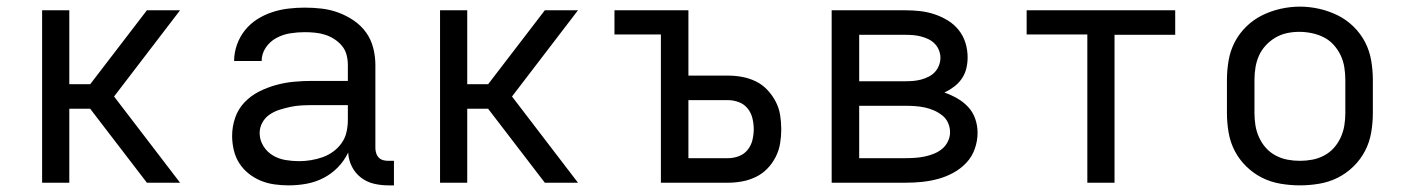

<svg xmlns="http://www.w3.org/2000/svg" viewBox="-20 -551 4240 579"><path d="M107 0V-520H189V-297H252L423 -520H523L324 -260L523 0H423L252 -223H189V0Z M851 8Q851 8 851 8Q851 8 850 8Q829 8 807.5 5Q786 2 766.5 -6Q747 -14 730 -27.5Q713 -41 701.5 -59Q690 -77 685 -98.5Q680 -120 680 -141Q680 -169 689 -195.5Q698 -222 717 -242Q736 -262 760.5 -274.5Q785 -287 812 -294.5Q839 -302 866.5 -304.5Q894 -307 921 -307H1029V-355Q1029 -371 1025 -386Q1021 -401 1011 -413Q1001 -425 987.5 -433.5Q974 -442 959.5 -446.5Q945 -451 929.5 -452.5Q914 -454 899 -454Q877 -454 855 -450.5Q833 -447 813.5 -436.5Q794 -426 781.5 -407.5Q769 -389 769 -367Q769 -367 769 -367Q769 -367 769 -367H686Q686 -367 686 -367Q686 -367 686 -367Q686 -392 694.5 -416Q703 -440 718.5 -459.5Q734 -479 755 -492.5Q776 -506 800 -514Q824 -522 849 -525Q874 -528 899 -528Q925 -528 950.5 -525Q976 -522 1000.5 -513Q1025 -504 1047 -489Q1069 -474 1084 -453Q1099 -432 1105.5 -406.5Q1112 -381 1112 -355V-104Q1112 -97 1114.5 -89Q1117 -81 1122.5 -75.5Q1128 -70 1135.5 -68Q1143 -66 1151 -66H1168V8H1151Q1129 8 1107.5 3Q1086 -2 1068.5 -15.5Q1051 -29 1041 -49Q1031 -69 1030 -91Q1018 -66 999 -46.5Q980 -27 956 -14.5Q932 -2 905 3Q878 8 851 8ZM882 -65Q900 -65 918 -68Q936 -71 953 -77Q970 -83 985 -94Q1000 -105 1010.5 -120Q1021 -135 1025 -153Q1029 -171 1029 -189V-234H921Q905 -234 888 -233Q871 -232 855 -228.5Q839 -225 823 -220Q807 -215 793 -205.5Q779 -196 771 -181Q763 -166 763 -150Q763 -129 774 -111Q785 -93 802.5 -82.5Q820 -72 840.5 -68.5Q861 -65 882 -65Z M1307 0V-520H1389V-297H1452L1623 -520H1723L1524 -260L1723 0H1623L1452 -223H1389V0Z M1973 0V-447H1833V-520H2056V-323H2176Q2197 -323 2218.5 -319Q2240 -315 2259.5 -305.5Q2279 -296 2294 -280Q2309 -264 2319 -245Q2329 -226 2332.5 -204.5Q2336 -183 2336 -161Q2336 -140 2332.5 -118.5Q2329 -97 2319 -77.5Q2309 -58 2294 -42.5Q2279 -27 2259.5 -17.5Q2240 -8 2218.5 -4Q2197 0 2176 0ZM2056 -74H2176Q2192 -74 2208 -80Q2224 -86 2234.5 -99Q2245 -112 2249 -128.5Q2253 -145 2253 -161Q2253 -178 2249 -194.5Q2245 -211 2234.5 -224Q2224 -237 2208 -243Q2192 -249 2176 -249H2056Z M2488 0V-520H2711Q2733 -520 2755 -517.5Q2777 -515 2798 -508Q2819 -501 2838 -489.5Q2857 -478 2871 -460.5Q2885 -443 2891.5 -421.5Q2898 -400 2898 -378Q2898 -361 2894 -344.5Q2890 -328 2880.5 -314Q2871 -300 2857 -289.5Q2843 -279 2828 -272Q2848 -265 2866.5 -254.5Q2885 -244 2899.5 -228.5Q2914 -213 2921 -192.5Q2928 -172 2928 -151Q2928 -126 2919.5 -102Q2911 -78 2894 -60Q2877 -42 2855 -30Q2833 -18 2809 -11.5Q2785 -5 2760.5 -2.5Q2736 0 2711 0ZM2711 -306Q2723 -306 2734.5 -307Q2746 -308 2757.5 -311Q2769 -314 2780 -319.5Q2791 -325 2799 -333.5Q2807 -342 2811.5 -353.5Q2816 -365 2816 -377Q2816 -388 2811.5 -399.5Q2807 -411 2798.5 -419.5Q2790 -428 2779.5 -433Q2769 -438 2757.5 -441Q2746 -444 2734.5 -445Q2723 -446 2711 -446H2571V-306ZM2711 -74Q2725 -74 2739.5 -75Q2754 -76 2768.5 -79Q2783 -82 2796.5 -87.5Q2810 -93 2821 -102Q2832 -111 2838.5 -124.5Q2845 -138 2845 -152Q2845 -152 2845 -152Q2845 -152 2845 -152Q2845 -167 2839 -180.5Q2833 -194 2821.5 -203Q2810 -212 2796.5 -218Q2783 -224 2768.5 -227Q2754 -230 2739.5 -231Q2725 -232 2711 -232H2571V-74Z M3259 0V-447H3076V-520H3524V-446H3341V0Z M3900 8Q3871 8 3841.5 3Q3812 -2 3786 -15Q3760 -28 3738.5 -49Q3717 -70 3703.5 -96Q3690 -122 3685 -151.5Q3680 -181 3680 -210V-310Q3680 -339 3685 -368.5Q3690 -398 3703.5 -424Q3717 -450 3738.5 -471Q3760 -492 3786.5 -505Q3813 -518 3842 -524.5Q3871 -531 3900 -531Q3929 -531 3958 -524.5Q3987 -518 4013.5 -505Q4040 -492 4061.5 -471Q4083 -450 4096.5 -424Q4110 -398 4115 -368.5Q4120 -339 4120 -310V-210Q4120 -181 4115 -151.5Q4110 -122 4096.5 -96Q4083 -70 4061.5 -49Q4040 -28 4014 -15Q3988 -2 3958.5 3Q3929 8 3900 8ZM3900 -66Q3919 -66 3937.5 -69.5Q3956 -73 3973 -82Q3990 -91 4002.5 -105Q4015 -119 4023 -136.5Q4031 -154 4034 -172.5Q4037 -191 4037 -210V-310Q4037 -329 4034 -348Q4031 -367 4023 -384Q4015 -401 4002 -415.5Q3989 -430 3972 -438.5Q3955 -447 3936 -451Q3917 -455 3898 -455Q3879 -455 3860.5 -451Q3842 -447 3826 -437.5Q3810 -428 3797 -414Q3784 -400 3776.5 -383Q3769 -366 3766 -347.5Q3763 -329 3763 -310V-210Q3763 -191 3766 -172.5Q3769 -154 3777 -136.5Q3785 -119 3797.5 -105Q3810 -91 3827 -82Q3844 -73 3862.5 -69.5Q3881 -66 3900 -66Z"/></svg>

Font: Iosevka Meiseki Sans
Style: Regular
Weight: 400
Monospace: yes
Designer: Belleve Invis
Foundry: Belleve Invis
Version: Version 11.2.6; ttfautohint (v1.8.4)